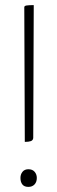

<svg xmlns="http://www.w3.org/2000/svg" viewBox="-20 -727 224 751"><path d="M60 -31Q60 -45 68 -55Q76 -65 91 -65Q107 -65 115.5 -55Q124 -45 124 -31Q124 -15 115 -5.5Q106 4 91 4Q75 4 67.5 -5.5Q60 -15 60 -31ZM75 -697Q74 -704 83.5 -705.5Q93 -707 112 -707L110 -187Q109 -178 100.5 -175Q92 -172 77 -172Z"/></svg>

Font: Yanone Kaffeesatz Thin
Style: Regular
Weight: 250
Designer: Yanone
Foundry: Yanone Font Production. Not for release.
Version: Version 1.002